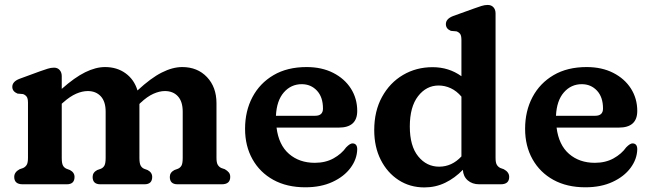

<svg xmlns="http://www.w3.org/2000/svg" viewBox="-20 -764 2697 796"><path d="M236 -448.5V-395.5Q289.5 -443 333.2 -464.5Q377 -486 415.5 -486Q465 -486 500.8 -460Q536.5 -434 550 -389Q605.5 -440.5 650.5 -463.2Q695.5 -486 735.5 -486Q798.5 -486 838 -444.5Q877.5 -403 877.5 -336V-109.5Q877.5 -89.5 882.8 -80.8Q888 -72 897.5 -67.5L912 -62.5Q922.5 -56.5 928.5 -49.2Q934.5 -42 934.5 -30.5Q934.5 0 899.5 0H716Q684 0 684 -30.5Q684 -49 703 -59L718 -64.5Q728 -69 732.8 -78.2Q737.5 -87.5 737.5 -109.5V-301Q737.5 -343 717.5 -364.8Q697.5 -386.5 663.5 -386.5Q641 -386.5 615.5 -375Q590 -363.5 562.5 -337.5L558 -333V-109.5Q558 -87.5 562.8 -78.2Q567.5 -69 577 -64.5L592 -59Q611 -49 611 -30.5Q611 0 579 0H396Q364 0 364 -30.5Q364 -49 383 -59L398.5 -64.5Q408.5 -69 413.2 -78.2Q418 -87.5 418 -109.5V-301Q418 -343 397.8 -364.8Q377.5 -386.5 344 -386.5Q321 -386.5 295.8 -375.5Q270.5 -364.5 243 -340L236 -334V-109.5Q236 -87.5 240.8 -78.2Q245.5 -69 255.5 -64.5L270 -59Q289 -49 289 -30.5Q289 0 257 0H74Q39 0 39 -30.5Q39 -50.5 61.5 -62.5L76 -67.5Q85.5 -72 90.8 -80.8Q96 -89.5 96 -109.5V-338Q96 -356 90.5 -363.2Q85 -370.5 75.5 -374L52.5 -376Q31 -385 31 -404Q31 -426 61.5 -437.5L146 -468.5Q164.5 -475 177.8 -479.2Q191 -483.5 204 -483.5Q218.5 -483.5 227.2 -473.8Q236 -464 236 -448.5Z M1461 -304Q1461 -235 1384.5 -235H1126.5Q1135.5 -163 1178.2 -126Q1221 -89 1285 -89Q1329.5 -89 1362.8 -107.5Q1396 -126 1415 -153Q1432 -170.5 1442.5 -169.5Q1461 -168.5 1461 -145Q1460 -104 1433.2 -68Q1406.5 -32 1358.5 -9.8Q1310.5 12.5 1246 12.5Q1169.5 12.5 1113.5 -18.2Q1057.5 -49 1026.8 -103.8Q996 -158.5 996 -230Q996 -303.5 1026.5 -361.2Q1057 -419 1114 -452.5Q1171 -486 1251 -486Q1314 -486 1361.2 -462Q1408.5 -438 1434.8 -396.8Q1461 -355.5 1461 -304ZM1231 -415Q1186.5 -415 1156.8 -381Q1127 -347 1124 -284H1286.5Q1319 -284 1319 -314Q1319 -361.5 1294 -388.2Q1269 -415 1231 -415Z M1531.5 -224.5Q1531.5 -303.5 1563.8 -362.2Q1596 -421 1650.8 -453.2Q1705.5 -485.5 1773.5 -485.5Q1841 -485.5 1893 -448V-598Q1893 -616 1887.8 -623.2Q1882.5 -630.5 1872.5 -634L1849.5 -636Q1828.5 -644.5 1828.5 -664Q1828.5 -686 1858.5 -697.5L1944.5 -728.5Q1962.5 -735 1975.8 -739.2Q1989 -743.5 2002 -743.5Q2017 -743.5 2025.8 -733.8Q2034.5 -724 2034.5 -708.5V-109.5Q2034.5 -89.5 2039.8 -80.8Q2045 -72 2054.5 -67.5L2068.5 -62.5Q2091 -50.5 2091 -30.5Q2091 0 2056 0H1966.5Q1938 0 1919.2 -16.2Q1900.5 -32.5 1899 -60Q1865.5 -25.5 1825.5 -6.2Q1785.5 13 1739.5 13Q1679.5 13 1632.5 -17.5Q1585.5 -48 1558.5 -101.5Q1531.5 -155 1531.5 -224.5ZM1679 -239.5Q1679 -158.5 1713.8 -115.8Q1748.5 -73 1800.5 -73Q1853.5 -73 1893 -115.5V-363.5Q1873 -387 1848.8 -398.2Q1824.5 -409.5 1798.5 -409.5Q1747.5 -409.5 1713.2 -365.2Q1679 -321 1679 -239.5Z M2622 -304Q2622 -235 2545.5 -235H2287.5Q2296.5 -163 2339.2 -126Q2382 -89 2446 -89Q2490.5 -89 2523.8 -107.5Q2557 -126 2576 -153Q2593 -170.5 2603.5 -169.5Q2622 -168.5 2622 -145Q2621 -104 2594.2 -68Q2567.5 -32 2519.5 -9.8Q2471.5 12.5 2407 12.5Q2330.5 12.5 2274.5 -18.2Q2218.5 -49 2187.8 -103.8Q2157 -158.5 2157 -230Q2157 -303.5 2187.5 -361.2Q2218 -419 2275 -452.5Q2332 -486 2412 -486Q2475 -486 2522.2 -462Q2569.5 -438 2595.8 -396.8Q2622 -355.5 2622 -304ZM2392 -415Q2347.5 -415 2317.8 -381Q2288 -347 2285 -284H2447.5Q2480 -284 2480 -314Q2480 -361.5 2455 -388.2Q2430 -415 2392 -415Z"/></svg>

Font: Fraunces 9pt S100 SemiBold
Style: Regular
Weight: 600
Version: Version 1.000; ttfautohint (v1.8.3)